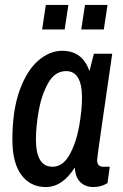

<svg xmlns="http://www.w3.org/2000/svg" viewBox="-20 -743 496 775"><path d="M30 -180Q30 -297 59 -377.5Q88 -458 134 -498Q180 -538 231 -538Q313 -538 341 -456L359 -526H433Q372 -109 372 -98Q372 -70 396 -70H423L414 -4Q389 12 357 12Q324 12 304 -8Q284 -28 282 -67Q232 12 165 12Q103 12 66.5 -36.5Q30 -85 30 -180ZM311 -348Q311 -456 247 -456Q201 -456 174 -407Q147 -358 136 -294.5Q125 -231 125 -180Q125 -70 192 -70Q234 -70 261 -119Q288 -168 299.5 -233.5Q311 -299 311 -348ZM165 -723H256L241 -624H150ZM323 -723H414L399 -624H308Z"/></svg>

Font: Archivo Narrow Medium
Style: Italic
Weight: 500
Italic angle: -8°
Designer: Hector Gatti
Foundry: Omnibus-Type
Version: Version 2.001